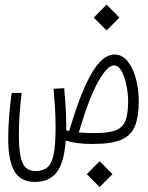

<svg xmlns="http://www.w3.org/2000/svg" viewBox="-20 -604 626 810"><path d="M371.1 3.4Q337.9 3.4 309.8 0Q281.7 -3.4 257.3 -10.7Q250 85.4 218 124.5Q186 163.6 127.9 163.6Q67.4 163.6 41 118.7Q14.6 73.7 14.6 -19Q14.6 -65.4 18.6 -114.7Q22.5 -164.1 29.3 -211.9H71.3Q65.4 -162.1 62.5 -120.4Q59.6 -78.6 59.6 -33.7Q59.6 26.9 67.4 59.8Q75.2 92.8 90.8 105.2Q106.4 117.7 129.9 117.7Q161.6 117.7 180.2 101.8Q198.7 85.9 206.5 46.4Q214.4 6.8 214.4 -64.9Q214.4 -109.4 212.2 -145.8Q210 -182.1 206.1 -229.5L251 -231.9Q254.9 -183.1 257.1 -149.2Q259.3 -115.2 259.3 -71.8Q259.3 -62.5 259.3 -54.2Q265.1 -52.7 272 -51.3Q318.8 -211.9 365.5 -293Q412.1 -374 463.4 -374Q495.1 -374 518.1 -345.9Q541 -317.9 553.2 -272.9Q565.4 -228 565.4 -177.7Q565.4 -112.8 549.6 -72.8Q533.7 -32.7 491.7 -14.6Q449.7 3.4 371.1 3.4ZM312.5 -45.4Q327.1 -43.9 344.5 -43.2Q361.8 -42.5 382.3 -42.5Q442.4 -42.5 471.9 -55.9Q501.5 -69.3 511 -99.1Q520.5 -128.9 520.5 -177.7Q520.5 -208.5 513.4 -243.7Q506.3 -278.8 493.2 -303.5Q480 -328.1 460.4 -328.1Q432.1 -328.1 392.8 -256.8Q353.5 -185.5 312.5 -45.4ZM429.7 -475.6 375.5 -529.8 429.7 -584.5 483.9 -529.8ZM400.4 185.1 346.2 130.9 400.4 76.2 454.6 130.9Z"/></svg>

Font: Cascadia Mono ExtraLight
Style: Regular
Weight: 200
Monospace: yes
Designer: Aaron Bell
Foundry: Saja Typeworks
Version: Version 2404.023; ttfautohint (v1.8.4)